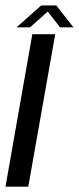

<svg xmlns="http://www.w3.org/2000/svg" viewBox="-30 -696 294 716"><path d="M-9.5 0 90.5 -568.5H176L75.5 0ZM31.5 -594 123.5 -675.5H180L244 -594H194L148 -653L82 -594Z"/></svg>

Font: Anybody
Style: Italic
Weight: 400
Italic angle: -10°
Designer: Tyler Finck
Foundry: Etcetera Type Company
Version: Version 1.010; ttfautohint (v1.8.3) -l 8 -r 50 -G 200 -x 14 